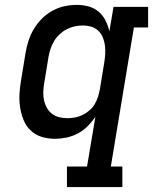

<svg xmlns="http://www.w3.org/2000/svg" viewBox="-20 -558 640 783"><path d="M253 205V121H335L369 -82Q355 -61 337 -43Q319 -25 297 -13.5Q275 -2 251 3Q227 8 204 8Q175 8 149.5 0Q124 -8 105 -26Q86 -44 76 -69Q66 -94 62 -120.5Q58 -147 59.5 -175Q61 -203 66 -231L84 -341Q88 -366 96 -391Q104 -416 117.5 -439Q131 -462 150.5 -481.5Q170 -501 193.5 -514Q217 -527 242.5 -532.5Q268 -538 294 -538Q319 -538 342 -531.5Q365 -525 382.5 -510Q400 -495 410.5 -474Q421 -453 426 -430L443 -530H584V-446H526L432 121H479V205ZM255 -76Q271 -76 286.5 -79Q302 -82 316.5 -89Q331 -96 344 -107Q357 -118 365.5 -132Q374 -146 379 -161.5Q384 -177 387 -192L405 -302Q408 -320 409 -337.5Q410 -355 408 -372Q406 -389 399.5 -405Q393 -421 381 -432.5Q369 -444 352.5 -449Q336 -454 318 -454Q301 -454 284.5 -450.5Q268 -447 252.5 -439Q237 -431 223.5 -418.5Q210 -406 201 -391Q192 -376 186.5 -360Q181 -344 178 -327L160 -217Q157 -200 156.5 -182.5Q156 -165 159.5 -149Q163 -133 171 -118.5Q179 -104 192 -94Q205 -84 221.5 -80Q238 -76 255 -76Z"/></svg>

Font: Iosevka Slab Medium Extended
Style: Italic
Weight: 500
Width: 7
Italic angle: -9°
Monospace: yes
Designer: Belleve Invis
Foundry: Belleve Invis
Version: Version 11.1.0; ttfautohint (v1.8.3)